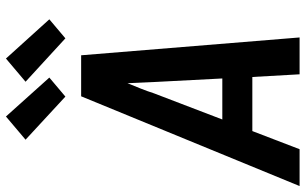

<svg xmlns="http://www.w3.org/2000/svg" viewBox="-217 -817 1028 646"><g transform="rotate(-90 297.0 -494.0)"><path d="M-6 0 296 -735H434L494 0H370L361 -159H179L118 0ZM356 -260 344 -490Q343 -512 342 -534.5Q341 -557 340 -579Q331 -557 322 -534.5Q313 -512 306 -490L218 -260ZM491 -788 345 -922 423 -988 555 -842ZM295 -788 150 -922 228 -988 359 -842Z"/></g></svg>

Font: Iosevka Extended
Style: Bold Italic
Weight: 700
Width: 7
Italic angle: -9°
Monospace: yes
Designer: Belleve Invis
Foundry: Belleve Invis
Version: Version 32.5.0; ttfautohint (v1.8.4)